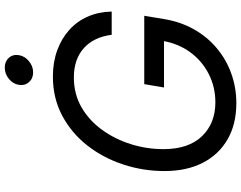

<svg xmlns="http://www.w3.org/2000/svg" viewBox="-120 -854 984 783"><g transform="rotate(-90 371.5 -462.0)"><path d="M342.8 10.3Q257.3 10.3 195.3 -25.4Q133.3 -61 99.6 -126.7Q65.9 -192.4 65.9 -282.7Q65.9 -369.1 92.5 -450.4Q119.1 -531.7 169.4 -596.4Q219.7 -661.1 291.3 -699.5Q362.8 -737.8 451.2 -737.8Q509.8 -737.8 558.1 -720.2Q606.4 -702.6 641.6 -670.9Q676.8 -639.2 696 -595.2Q715.3 -551.3 716.3 -498H621.6Q617.2 -533.7 603.8 -562Q590.3 -590.3 568.4 -610.6Q546.4 -630.9 516.1 -641.6Q485.8 -652.3 447.8 -652.3Q379.9 -652.3 325.9 -621.1Q272 -589.8 233.9 -537.1Q195.8 -484.4 175.5 -419.4Q155.3 -354.5 155.3 -287.1Q155.3 -184.6 208 -129.9Q260.7 -75.2 346.2 -75.2Q408.7 -75.2 461.9 -102.3Q515.1 -129.4 550.8 -178.2Q586.4 -227.1 597.2 -292.5L623.5 -284.7H406.7L420.4 -365.2H699.2L685.5 -283.2Q674.3 -216.3 643.8 -162.4Q613.3 -108.4 567.4 -69.8Q521.5 -31.2 464.1 -10.5Q406.7 10.3 342.8 10.3ZM468.3 -818.4Q443.4 -818.4 428.5 -835.4Q413.6 -852.5 417.5 -876.5Q421.4 -900.9 442.1 -917.5Q462.9 -934.1 487.8 -934.1Q512.7 -934.1 527.6 -917.5Q542.5 -900.9 538.6 -876.5Q534.7 -852.5 513.9 -835.4Q493.2 -818.4 468.3 -818.4Z"/></g></svg>

Font: Inter 17pt
Style: Italic
Weight: 400
Italic angle: -9.3988°
Version: Version 4.001;git-66647c0bb